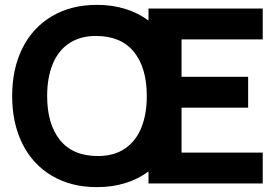

<svg xmlns="http://www.w3.org/2000/svg" viewBox="-20 -755 1151 790"><path d="M1061 -593H727V-439H1001V-312H727V-127H1061V0H591V-49.5Q548.5 -18 495 -1.5Q441.5 15 379 15Q272.5 15 193.5 -31.8Q114.5 -78.5 72.2 -163.5Q30 -248.5 30 -360Q30 -471.5 72.2 -556.5Q114.5 -641.5 193.5 -688.2Q272.5 -735 379 -735Q441.5 -735 495 -718.5Q548.5 -702 591 -670.5V-720H1061ZM584 -360Q584 -476 531 -541.5Q478 -607 375 -607Q309 -607 264 -576.5Q219 -546 196.5 -490.5Q174 -435 174 -360Q174 -244 227 -178.5Q280 -113 383 -113Q449 -113 494 -143.5Q539 -174 561.5 -229.5Q584 -285 584 -360Z"/></svg>

Font: Hauora ExtraBold
Style: Regular
Weight: 800
Designer: Wayne Shih
Foundry: WCYS
Version: Version 1.001